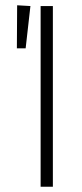

<svg xmlns="http://www.w3.org/2000/svg" viewBox="-20 -707 311 727"><path d="M44.9 -687 95.2 -684.1 77.1 -523.9H43.9ZM180.2 -684.1V0H133.8V-684.1Z"/></svg>

Font: Fira Sans Compressed ExtraLight
Style: Regular
Weight: 250
Width: 1
Designer: Carrois Corporate & Edenspiekermann AG
Foundry: Carrois Corporate GbR & Edenspiekermann AG
Version: Version 4.203;PS 004.203;hotconv 1.0.88;makeotf.lib2.5.64775